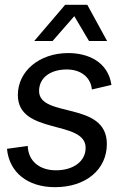

<svg xmlns="http://www.w3.org/2000/svg" viewBox="-20 -764 507 796"><path d="M208 12C336 12 423 -61 423 -167C423 -347 142 -273 142 -387C142 -441 188 -476 257 -476C315 -476 356 -444 361 -393L442 -412C428 -508 345 -544 263 -544C143 -544 54 -469 54 -370C54 -203 335 -269 335 -151C335 -95 284 -58 212 -58C144 -58 97 -96 95 -159L9 -147C18 -50 94 12 208 12ZM122 -594H198L288 -697L349 -594H424L342 -744H250Z"/></svg>

Font: Ronzino Oblique
Style: Italic
Weight: 400
Italic angle: -8°
Designer: Nunzio Mazzaferro
Foundry: Collletttivo
Version: Version 1.000;Glyphs 3.3 (3337)